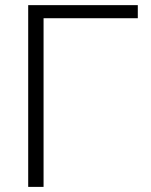

<svg xmlns="http://www.w3.org/2000/svg" viewBox="-20 -731 592 751"><path d="M519 -659.7H150.4V0H90.3V-710.9H519Z"/></svg>

Font: SteelSelectRoboto
Style: Regular
Weight: 300
Designer: Google
Version: Version 2.137; 2017